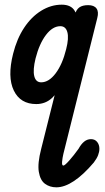

<svg xmlns="http://www.w3.org/2000/svg" viewBox="-20 -445 449 821"><path d="M221 356Q193 356 172.5 341Q152 326 146 290Q140 254 156 192L300 -382Q306 -404 319.5 -413.5Q333 -423 357 -423Q382 -423 392.5 -409Q403 -395 396 -368L251 213Q247 230 245.5 246.5Q244 263 251 263Q257 263 276.5 241Q296 219 316 191Q327 171 340 160.5Q353 150 369 150Q386 150 395.5 162Q405 174 405 191Q405 204 399.5 218.5Q394 233 381 250Q337 302 296.5 329Q256 356 221 356ZM135 0Q67 0 39 -58Q11 -116 36 -215Q52 -279 83 -326Q114 -373 156 -399Q198 -425 244 -425Q284 -425 299.5 -398.5Q315 -372 312 -325Q309 -278 293 -215Q276 -151 254 -102.5Q232 -54 203.5 -27Q175 0 135 0ZM156 -93Q189 -93 218 -131.5Q247 -170 263 -235Q275 -282 268 -307.5Q261 -333 238 -333Q205 -333 176.5 -295.5Q148 -258 132 -195Q120 -146 126.5 -119.5Q133 -93 156 -93Z"/></svg>

Font: Edu TAS Beginner SemiBold
Style: Regular
Weight: 600
Version: Version 1.003